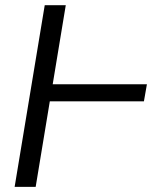

<svg xmlns="http://www.w3.org/2000/svg" viewBox="-20 -732 656 752"><path d="M555.4 -402 543.7 -335.2H175.1L119.7 0H37.3L155.2 -711.6H237.6L186.4 -402Z"/></svg>

Font: Inter UI Light
Style: Italic
Weight: 300
Italic angle: 9.39999°
Designer: Rasmus Andersson
Foundry: rsms
Version: 3.2;8d6f07862